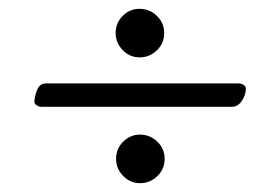

<svg xmlns="http://www.w3.org/2000/svg" viewBox="-20 -481 633 435"><path d="M242 -406Q242 -429 258 -445Q274 -461 296 -461Q319 -461 335.5 -445Q352 -429 352 -406Q352 -383 335.5 -367Q319 -351 296 -351Q274 -351 258 -367.5Q242 -384 242 -406ZM58 -250Q58 -262 64 -277Q70 -292 84 -292H521Q527 -292 532 -288.5Q537 -285 537 -281Q537 -266 528 -252.5Q519 -239 505 -239H74Q68 -239 63 -242.5Q58 -246 58 -250ZM243 -121Q243 -144 259 -160Q275 -176 297 -176Q320 -176 336.5 -160Q353 -144 353 -121Q353 -98 336.5 -82Q320 -66 297 -66Q275 -66 259 -82.5Q243 -99 243 -121Z"/></svg>

Font: EB Garamond Medium
Style: Regular
Weight: 500
Designer: Georg Duffner and Octavio Pardo
Foundry: Georg Duffner
Version: Version 1.000